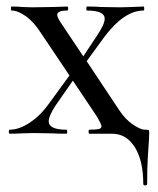

<svg xmlns="http://www.w3.org/2000/svg" viewBox="-20 -406 479 583"><path d="M297.9 -349.1Q297.9 -374 244.1 -374Q242.2 -374 242.2 -380.1Q242.2 -386.2 244.1 -386.2Q271 -386.2 285.2 -384.8L345.2 -383.8L381.8 -384.8Q393.1 -385.7 416 -386.2Q418 -386.2 418 -380.1Q418 -374 416 -374Q356.9 -374 296.9 -293.9L243.2 -220.2L341.8 -71.8Q360.8 -43 384 -27.6Q407.2 -12.2 418.9 -12.2Q430.7 -12.2 431.9 -10.5Q433.1 -8.8 433.1 -1Q433.1 6.8 432.1 21.5Q431.2 36.1 429 68.6Q426.8 101.1 426.8 151.9Q426.8 156.7 420.9 157Q415 157.2 415 151.9Q415 82 389.4 41Q363.8 0 319.8 0H251Q249 0 249 -6.1Q249 -12.2 251 -12.2Q271 -12.2 279.5 -14.2Q288.1 -16.1 288.1 -22.5Q288.1 -28.8 272.9 -54.2L201.2 -161.1L148.9 -85.9Q127.9 -53.7 127.9 -38.1Q127.9 -12.2 181.2 -12.2Q184.1 -12.2 184.1 -6.1Q184.1 0 181.2 0Q154.3 0 141.1 -1L81.1 -2L43 -1Q33.2 0 9.8 0Q6.8 0 6.8 -6.1Q6.8 -12.2 9.8 -12.2Q37.6 -12.2 69.8 -33.2Q102.1 -54.2 128.9 -91.8L190.9 -176.8L106 -303.2Q83 -339.4 58.6 -356.7Q34.2 -374 15.1 -374Q13.2 -374 13.2 -380.1Q13.2 -386.2 15.1 -386.2Q36.1 -386.2 45.9 -384.8L77.1 -383.8L144 -384.8Q158.2 -385.7 184.1 -386.2Q187 -386.2 187 -380.1Q187 -374 184.1 -374Q153.8 -374 153.8 -360.8Q153.8 -353 166 -335L232.9 -234.9L275.9 -299.8Q297.9 -333 297.9 -349.1Z"/></svg>

Font: Cormorant-Medium
Style: Regular
Weight: 500
Designer: Christian Thalmann (Catharsis Fonts)
Version: Version 3.000